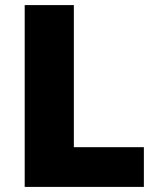

<svg xmlns="http://www.w3.org/2000/svg" viewBox="-20 -734 622 754"><path d="M77 0H545V-156H270V-714H77Z"/></svg>

Font: Noto Sans Lao UI Blk
Style: Regular
Weight: 900
Designer: Monotype Design Team
Foundry: Monotype Imaging Inc.
Version: Version 2.000